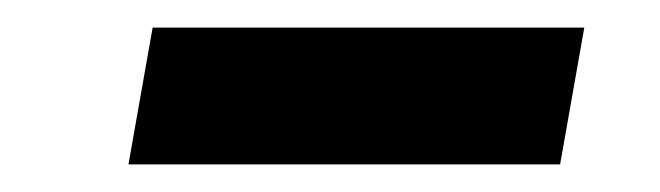

<svg xmlns="http://www.w3.org/2000/svg" viewBox="-20 -398 478 139"><path d="M403 -378 385.5 -279H73L90.5 -378Z"/></svg>

Font: Russisch Sans
Style: Bold Italic
Weight: 700
Italic angle: -10°
Designer: Michael Sharanda (font) & Cristiano Sobral (main changes)
Foundry: Michael Sharanda
Version: Version 2.00;September 8, 2020;FontCreator 13.0.0.2681 64-bi